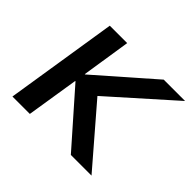

<svg xmlns="http://www.w3.org/2000/svg" viewBox="-121 -638 788 788"><g transform="rotate(45 273.0 -244.0)"><path d="M32 0 109 -488H210L177 -275H179L422 -488H546L252 -226L254 -275L491 0H371L171 -227H169L133 0Z"/></g></svg>

Font: Nunito Sans 12pt ExtraLight 12pt SemiBold
Style: Italic
Weight: 600
Italic angle: -9°
Version: Version 3.101;gftools[0.9.27]